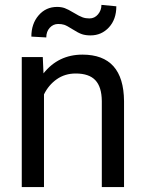

<svg xmlns="http://www.w3.org/2000/svg" viewBox="-20 -760 592 780"><path d="M153.8 -528.3 156.7 -461.9Q217.3 -538.1 314.9 -538.1Q482.4 -538.1 483.9 -349.1V0H393.6V-349.6Q393.1 -406.7 367.4 -434.1Q341.8 -461.4 287.6 -461.4Q243.7 -461.4 210.4 -438Q177.2 -414.6 158.7 -376.5V0H68.4V-528.3ZM452.6 -734.4Q452.6 -681.6 422.6 -648.9Q392.6 -616.2 347.7 -616.2Q327.6 -616.2 313 -621.1Q298.3 -626 274.7 -641.1Q251 -656.2 240.5 -659.4Q230 -662.6 216.3 -662.6Q196.3 -662.6 182.1 -647.2Q168 -631.8 168 -607.9L107.4 -611.3Q107.4 -663.6 137 -697.8Q166.5 -731.9 211.9 -731.9Q229 -731.9 242.7 -727.1Q256.3 -722.2 279.8 -708Q303.2 -693.8 315.7 -689.5Q328.1 -685.1 343.3 -685.1Q364.3 -685.1 378.2 -701.7Q392.1 -718.3 392.1 -740.2Z"/></svg>

Font: APIMedia Roboto
Style: Regular
Weight: 400
Designer: Google
Version: Version 2.137; 2017